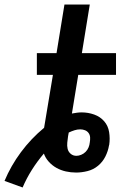

<svg xmlns="http://www.w3.org/2000/svg" viewBox="-71 -755 591 849"><path d="M29 74 -51 45Q-23 -22 21.5 -82Q66 -142 124 -190L163 -424H92V-520H179L214 -735H326L291 -520H442V-424H275L247 -253Q258 -255 268.5 -256.5Q279 -258 290 -258Q319 -258 345.5 -248.5Q372 -239 389.5 -219Q407 -199 411.5 -171Q416 -143 412 -115L411 -112Q407 -87 395 -63Q383 -39 362.5 -22Q342 -5 316 1.5Q290 8 266 8Q242 8 220 3Q198 -2 179 -12.5Q160 -23 145 -39.5Q130 -56 123 -76Q94 -42 70 -4Q46 34 29 74ZM267 -66Q277 -66 288 -70.5Q299 -75 307.5 -83.5Q316 -92 320.5 -103Q325 -114 326 -125Q328 -136 327.5 -147Q327 -158 321 -166.5Q315 -175 305 -179Q295 -183 284 -183Q271 -183 258.5 -179Q246 -175 233 -169L230 -153Q228 -139 226.5 -124.5Q225 -110 228 -97Q231 -84 241.5 -75Q252 -66 267 -66Z"/></svg>

Font: Iosevka Curly Slab
Style: Bold Italic
Weight: 700
Italic angle: -9°
Monospace: yes
Designer: Belleve Invis
Foundry: Belleve Invis
Version: Version 22.1.2; ttfautohint (v1.8.4)